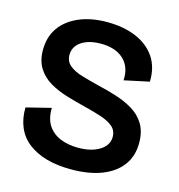

<svg xmlns="http://www.w3.org/2000/svg" viewBox="-103 -765 814 871"><g transform="rotate(15 304.0 -330.0)"><path d="M308 14Q242 14 191.5 -0.5Q141 -15 105.5 -42.5Q70 -70 52.5 -111Q35 -152 36 -204L152 -233Q151 -182 172 -150.5Q193 -119 230 -104Q267 -89 313 -89Q357 -89 388 -100.5Q419 -112 436 -131.5Q453 -151 453 -176Q453 -207 431.5 -225Q410 -243 374.5 -254.5Q339 -266 295 -277Q250 -288 205.5 -301.5Q161 -315 125 -336Q89 -357 67 -391.5Q45 -426 45 -477Q45 -538 75.5 -581.5Q106 -625 162.5 -649.5Q219 -674 295 -674Q372 -674 430.5 -649.5Q489 -625 521 -578Q553 -531 551 -463L434 -438Q436 -471 426.5 -496Q417 -521 398 -538Q379 -555 352.5 -563.5Q326 -572 292 -572Q253 -572 225 -561Q197 -550 182 -531Q167 -512 167 -487Q167 -456 189 -437.5Q211 -419 248 -408Q285 -397 329 -386Q373 -376 416 -362.5Q459 -349 495.5 -327.5Q532 -306 554 -270.5Q576 -235 576 -181Q576 -120 544 -76.5Q512 -33 452 -9.5Q392 14 308 14Z"/></g></svg>

Font: Bricolage Grotesque 60pt SemiBold
Style: Regular
Weight: 600
Version: Version 1.001;gftools[0.9.33.dev8+g029e19f]